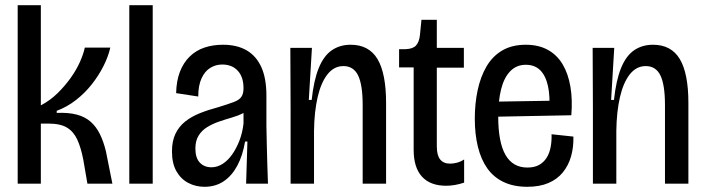

<svg xmlns="http://www.w3.org/2000/svg" viewBox="-20 -706 2709 738"><path d="M48 0V-686H137V-301Q173 -320 201.5 -348Q230 -376 252 -407Q274 -438 287.5 -468.5Q301 -499 306 -523H404Q396 -488 377.5 -451.5Q359 -415 332.5 -381.5Q306 -348 272 -321.5Q238 -295 198 -280V-272Q243 -274 275 -265.5Q307 -257 328.5 -238Q350 -219 364 -190.5Q378 -162 387 -125L412 0H316L300 -93Q291 -139 277 -169.5Q263 -200 237.5 -215.5Q212 -231 166 -231H137V0Z M477 0V-686H567V0Z M766 12Q732 12 703.5 -3Q675 -18 658 -48Q641 -78 641 -124Q641 -164 654.5 -192Q668 -220 692 -239Q716 -258 748.5 -271Q781 -284 819 -294Q858 -306 879 -314Q900 -322 908 -334Q916 -346 916 -367Q916 -410 894 -434Q872 -458 834 -458Q809 -458 788 -445Q767 -432 754.5 -404.5Q742 -377 742 -335L657 -348Q658 -395 671.5 -430Q685 -465 709 -488.5Q733 -512 765.5 -523Q798 -534 837 -534Q891 -534 928 -512.5Q965 -491 984.5 -448Q1004 -405 1004 -339V-223Q1005 -187 1005.5 -149.5Q1006 -112 1007.5 -74Q1009 -36 1010 0H926Q927 -41 928.5 -81Q930 -121 931 -162H922Q913 -108 892 -69Q871 -30 839.5 -9Q808 12 766 12ZM793 -63Q815 -63 835.5 -76Q856 -89 872.5 -112.5Q889 -136 900.5 -166Q912 -196 916 -231V-286L944 -296Q934 -281 914.5 -271Q895 -261 870.5 -254Q846 -247 821.5 -238.5Q797 -230 776.5 -217.5Q756 -205 743.5 -185Q731 -165 731 -135Q731 -99 748 -81Q765 -63 793 -63Z M1097 0V-285L1096 -522H1179L1167 -322H1178Q1186 -397 1205 -444Q1224 -491 1255 -512.5Q1286 -534 1328 -534Q1398 -534 1431 -479Q1464 -424 1464 -310V0H1374V-302Q1374 -380 1356.5 -416Q1339 -452 1300 -452Q1264 -452 1239 -420.5Q1214 -389 1201 -333Q1188 -277 1187 -203V0Z M1695 8Q1634 8 1602 -27Q1570 -62 1570 -130V-447H1514V-517H1539Q1567 -518 1579 -531Q1591 -544 1594 -570L1600 -630H1659V-522H1763V-446H1659V-143Q1659 -109 1672 -93Q1685 -77 1710 -77Q1722 -77 1736 -80.5Q1750 -84 1764 -93V-4Q1746 2 1728.5 5Q1711 8 1695 8Z M2007 12Q1954 12 1915.5 -6.5Q1877 -25 1853 -59Q1829 -93 1817 -141.5Q1805 -190 1805 -250Q1805 -308 1816 -359.5Q1827 -411 1850 -450.5Q1873 -490 1910.5 -512Q1948 -534 2001 -534Q2050 -534 2085.5 -514.5Q2121 -495 2142.5 -459Q2164 -423 2172.5 -373Q2181 -323 2176 -263L1864 -257V-315L2112 -319L2091 -281Q2095 -337 2086 -376.5Q2077 -416 2056 -436.5Q2035 -457 2001 -457Q1965 -457 1941 -432Q1917 -407 1906 -362.5Q1895 -318 1895 -259Q1895 -159 1923 -110.5Q1951 -62 2007 -62Q2034 -62 2052 -72Q2070 -82 2081 -99.5Q2092 -117 2096.5 -140.5Q2101 -164 2100 -190L2184 -181Q2185 -140 2175 -105Q2165 -70 2143.5 -43.5Q2122 -17 2088 -2.5Q2054 12 2007 12Z M2259 0V-285L2258 -522H2341L2329 -322H2340Q2348 -397 2367 -444Q2386 -491 2417 -512.5Q2448 -534 2490 -534Q2560 -534 2593 -479Q2626 -424 2626 -310V0H2536V-302Q2536 -380 2518.5 -416Q2501 -452 2462 -452Q2426 -452 2401 -420.5Q2376 -389 2363 -333Q2350 -277 2349 -203V0Z"/></svg>

Font: Bricolage Grotesque 72pt SemiCondensed
Style: Regular
Weight: 400
Width: 4
Designer: Mathieu Triay
Foundry: Atelier Triay
Version: Version 1.001;gftools[0.9.33.dev8+g029e19f]